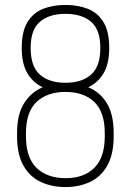

<svg xmlns="http://www.w3.org/2000/svg" viewBox="-20 -751 529 777"><path d="M245 6Q190 6 145.5 -14.5Q101 -35 75 -80.5Q49 -126 49 -200V-212Q49 -289 78 -334Q107 -379 153 -398Q115 -415 91.5 -453.5Q68 -492 68 -557Q68 -624 91.5 -662Q115 -700 155 -715.5Q195 -731 245 -731Q295 -731 335 -715.5Q375 -700 398.5 -662Q422 -624 422 -557Q422 -492 398.5 -453.5Q375 -415 337 -398Q384 -379 412 -334Q440 -289 440 -212V-200Q440 -126 414 -80.5Q388 -35 344 -14.5Q300 6 245 6ZM246 -30Q320 -30 362 -72Q404 -114 404 -200V-212Q404 -298 361.5 -338.5Q319 -379 245 -379Q171 -379 128 -338.5Q85 -298 85 -212V-200Q85 -113 128 -71.5Q171 -30 246 -30ZM245 -416Q311 -416 348.5 -449Q386 -482 386 -557Q386 -631 348.5 -663Q311 -695 245 -695Q179 -695 141.5 -663Q104 -631 104 -557Q104 -482 141.5 -449Q179 -416 245 -416Z"/></svg>

Font: Dosis ExtraLight
Style: Regular
Weight: 250
Designer: EdgarTolentino, PabloImpallari, IginoMarini
Foundry: EdgarTolentino, PabloImpallari, IginoMarini
Version: Version 3.001; ttfautohint (v1.8.2)